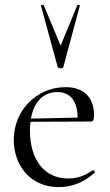

<svg xmlns="http://www.w3.org/2000/svg" viewBox="-20 -750 448 782"><path d="M219 12C270 12 317 -4 365 -46C368 -50 362 -59 358 -56C328 -38 303 -23 258 -23C157 -23 102 -104 102 -218C102 -231 103 -244 104 -254L351 -255C360 -255 363 -263 363 -281C363 -352 323 -395 247 -395C130 -395 36 -301 36 -180C36 -82 99 12 219 12ZM147 -726 215 -477C218 -470 236 -470 238 -477L305 -726C307 -730 296 -732 295 -729L227 -564L158 -729C157 -732 146 -730 147 -726ZM106 -267C118 -335 156 -375 214 -375C264 -375 296 -340 296 -271Z"/></svg>

Font: Cormorant Garamond
Style: Regular
Weight: 400
Designer: Christian Thalmann (Catharsis Fonts)
Foundry: Catharsis Fonts
Version: Version 4.002;Glyphs 3.4 (3410)